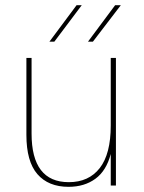

<svg xmlns="http://www.w3.org/2000/svg" viewBox="-20 -717 557 742"><path d="M82 -196V-493H102V-201Q102 -13 246 -13Q323 -13 365.5 -67.5Q408 -122 408 -232V-493H428V0H408V-122Q391 -57 348.5 -26Q306 5 245 5Q167 5 124.5 -44Q82 -93 82 -196ZM425 -697H447L339 -556H320ZM276 -697H296L190 -556H171Z"/></svg>

Font: Hanken Grotesk Thin
Style: Regular
Weight: 100
Designer: Alfredo Marco Pradil
Foundry: Hanken Design Co.
Version: Version 3.014